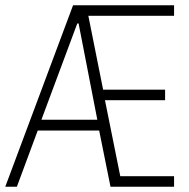

<svg xmlns="http://www.w3.org/2000/svg" viewBox="-21 -708 718 728"><path d="M-1 0 256 -688H639V-648H314L370 -368H605V-328H377L435 -40H639V0H398L355 -213H122L43 0ZM136 -254H348L277 -619H272Z"/></svg>

Font: Saira Condensed ExtraLight
Style: Regular
Weight: 250
Width: 3
Designer: Hector Gatti with collaboration of the Omnibus-Type team
Foundry: Omnibus-Type
Version: Version 1.101